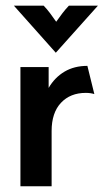

<svg xmlns="http://www.w3.org/2000/svg" viewBox="-20 -651 362 671"><path d="M51.4 0V-416.7H150V-343.8Q171.5 -380.6 205.6 -400.7Q239.6 -420.8 285.4 -420.8L309.7 -322.2Q296.5 -326.4 279.9 -326.4Q225.7 -326.4 193.1 -291.7Q160.4 -256.9 160.4 -193.1V0ZM175 -466.7 28.5 -631.2H132.6Q145.1 -618.1 154.9 -604.9Q164.6 -591.7 176.4 -575Q188.2 -591.7 198.3 -604.9Q208.3 -618.1 220.8 -631.2H322.2Z"/></svg>

Font: Afacad SemiBold
Style: Regular
Weight: 600
Designer: Kristian Moeller
Foundry: Dicotype
Version: Version 1.000